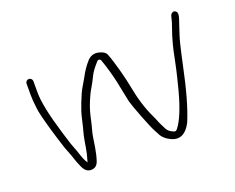

<svg xmlns="http://www.w3.org/2000/svg" viewBox="-87 -657 970 791"><g transform="rotate(-20 398.5 -261.5)"><path d="M77.5 -453C73.5 -453 70 -451.5 67 -448.5C64 -445.5 62.5 -442 62.5 -438V-388C62.5 -380 62.8 -371.3 63.5 -362C64.8 -352.7 66.1 -341 67.2 -327.1C68.3 -313.2 76.1 -281 90.5 -230.5C93.8 -218.8 97.8 -205.5 102.5 -190.5C107.2 -175.5 111.5 -161.7 115.5 -149C119.5 -136.3 123 -126.5 126 -119.5C129 -112.5 131.8 -105.3 134.5 -98L141.5 -77C145.2 -66 149.5 -55 154.5 -44C163.5 -22.3 175.9 -12 193.8 -13C208.8 -13.7 219 -22.1 224.5 -38.2C230 -54.3 234.5 -73.2 238.1 -95C240.2 -107.7 242.1 -120 243.8 -132C245.4 -144 247.9 -155.7 251.2 -167C254.6 -178.3 258.9 -196.5 264.3 -221.4C269.6 -246.4 279.6 -274.6 294.4 -306C298.1 -314 303 -323 309 -332.9C315.1 -342.9 323.1 -358.2 333.3 -378.8C338.8 -390 350.5 -405.6 368.5 -425.7C372.5 -430.2 377.6 -429.9 383.8 -425C396.8 -388.4 407.4 -351.4 415.6 -314C418.5 -300.7 421.5 -286.2 424.4 -270.5C427.3 -254.8 430.4 -239.7 433.8 -225C437.9 -210.3 446.9 -185.2 460.7 -149.6C474.5 -114 484.9 -89.6 491.9 -76.5L501.2 -59C508.9 -42.2 523.5 -28.8 545 -19C579.2 -4.6 607.3 -18.3 629.1 -60C651.5 -112.8 673 -188.8 693.6 -288C699.8 -317.4 706.3 -346.2 713.1 -374.5C716.1 -386.8 719.3 -398.2 722.6 -408.5C726 -418.8 729.1 -428.5 732.1 -437.5L743.9 -472.8C748.7 -487.3 749.5 -497.2 746.1 -502.5C743.8 -506.2 740.8 -508.5 737.1 -509.5C733.5 -510.5 729.8 -509.8 726.1 -507.5C722.5 -505.2 720 -502 718.6 -498C714.4 -479 709.4 -462 703.6 -447C697.5 -431.1 690.9 -409.4 683.6 -382C680.3 -369.3 675.8 -348.7 670.1 -320.1C664.3 -291.5 658.9 -267 653.6 -246.5C649.6 -230.8 645.3 -213.7 640.6 -195C621.7 -124.3 601.2 -77 582.5 -53C577 -44.1 570.7 -41.8 563.7 -46C549.6 -51.6 540.2 -59.6 535.6 -70C533.5 -74.7 530.6 -80.5 526.9 -87.5C523.1 -94.5 519.8 -101.8 516.9 -109.5C514 -117.2 510.4 -125.3 506.2 -134C486.4 -175.4 471.4 -223.9 461.2 -279.5C457.9 -297.8 451.9 -323.5 443.1 -356.5C440.2 -367.5 436 -381.8 430.6 -399.5C425.2 -417.2 420.8 -429.7 417.5 -437C414.2 -444.3 406.7 -450 395 -454C372.4 -462.4 353.2 -458.7 337.5 -443C320.4 -423.9 306.3 -403.4 295.2 -381.5C291.9 -375.2 284.3 -362 272.2 -342C266.1 -332 257.9 -313.7 247.5 -287C243.3 -276.3 239.6 -266 236.3 -256C232.9 -246 229.4 -232.5 225.6 -215.5C221.9 -198.5 218.3 -184.2 215 -172.5C211.7 -160.8 209 -148.7 206.9 -136C204.8 -123.3 202.7 -111.2 200.6 -99.5C198.5 -87.8 196.2 -77.7 193.7 -69C191.2 -60.3 189.2 -53 187.5 -47L180.5 -59C177.8 -64.3 175.8 -68.8 174.5 -72.5C173.2 -76.2 171.5 -80.7 169.5 -86L162.5 -107C159.8 -115 157 -122.5 154 -129.5C151 -136.5 147.7 -146.2 144 -158.5C140.3 -170.8 136.2 -184.3 131.5 -199C105.5 -284.4 92.5 -347.4 92.5 -388V-438C92.5 -442 91 -445.5 88 -448.5C85 -451.5 81.5 -453 77.5 -453Z"/></g></svg>

Font: Proton
Style: ExBdExt
Weight: 500
Version: Version 1.017